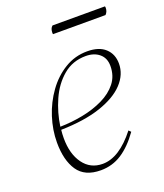

<svg xmlns="http://www.w3.org/2000/svg" viewBox="-119 -689 666 781"><g transform="rotate(-20 214.0 -298.5)"><path d="M184 12Q115 12 84.5 -33Q54 -78 54 -155Q54 -209 71.5 -263.5Q89 -318 121.5 -363Q154 -408 198.5 -435Q243 -462 296 -462Q347 -462 374 -437Q401 -412 401 -371Q401 -324 365 -285.5Q329 -247 259 -223.5Q189 -200 88 -198Q86 -180 86 -162Q86 -94 116.5 -52Q147 -10 200 -10Q272 -10 344 -102L353 -93Q316 -41 275 -14.5Q234 12 184 12ZM284 -446Q227 -446 186 -411.5Q145 -377 121 -323Q97 -269 89 -211Q139 -212 187.5 -221.5Q236 -231 276.5 -250.5Q317 -270 341 -300.5Q365 -331 365 -374Q365 -408 342.5 -427Q320 -446 284 -446ZM417 -575H190Q189 -577 189 -581Q189 -600 200 -609H427Q427 -608 427.5 -606.5Q428 -605 428 -603Q428 -586 417 -575Z"/></g></svg>

Font: Petrona Thin
Style: Italic
Weight: 100
Italic angle: -9°
Designer: Ringo R. Seeber
Foundry: Ringo R. Seeber
Version: Version 2.001; ttfautohint (v1.8.3)